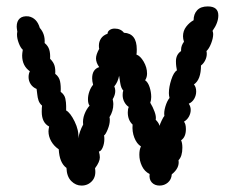

<svg xmlns="http://www.w3.org/2000/svg" viewBox="-20 -587 715 598"><path d="M644 -481Q644 -468 637.5 -451.5Q631 -435 623 -428Q624 -425 624 -419Q624 -409 619 -399Q614 -389 606 -383Q606 -339 584 -324Q591 -316 591 -302Q591 -290 585 -279.5Q579 -269 568 -264Q574 -255 574 -245Q574 -234 568.5 -224Q563 -214 553 -208Q559 -201 559 -185Q559 -160 544 -150Q548 -142 548 -127Q548 -100 536 -88Q540 -64 515 -44Q514 -28 503 -18.5Q492 -9 477 -9Q462 -9 453 -18.5Q444 -28 446 -45Q430 -53 422 -70Q414 -87 414 -105Q414 -121 419 -131Q406 -139 398.5 -158Q391 -177 393 -199Q378 -213 378 -237Q378 -247 381 -254Q373 -259 367.5 -269Q362 -279 362 -291Q362 -300 364 -305Q357 -312 354.5 -328.5Q352 -345 351 -351Q347 -331 336 -318Q339 -311 339 -304Q339 -291 331 -278Q333 -268 333 -263Q333 -241 321 -222Q322 -219 322 -213Q322 -200 315.5 -184Q309 -168 304 -165Q305 -162 305 -154Q305 -140 300 -128Q295 -116 288 -115Q291 -105 291 -97Q291 -83 276 -63Q280 -38 267 -23.5Q254 -9 234 -9Q216 -9 202 -23Q188 -37 187 -64Q165 -80 163 -122Q148 -132 139.5 -147Q131 -162 131 -178Q131 -183 133 -193Q110 -205 110 -239Q110 -252 111 -258Q103 -265 100 -274Q97 -283 96 -293.5Q95 -304 94 -310Q82 -315 75.5 -325Q69 -335 69 -347Q69 -357 73 -365Q49 -382 49 -414Q49 -420 51 -432Q44 -438 38.5 -452.5Q33 -467 33 -479Q33 -485 34 -488Q32 -500 32 -504Q32 -521 41.5 -529.5Q51 -538 69 -536Q95 -531 104 -500Q121 -481 119 -453Q130 -444 133.5 -432Q137 -420 136 -404Q147 -393 150 -382Q153 -371 152 -357Q164 -348 167 -334Q170 -320 169 -301Q181 -292 183.5 -280Q186 -268 186 -257Q186 -246 186 -243Q199 -236 212.5 -208.5Q226 -181 224 -156Q227 -177 239 -199Q237 -215 243 -231Q249 -247 259 -258Q254 -264 254 -278Q254 -290 258.5 -302.5Q263 -315 270 -323Q267 -334 267 -343Q267 -371 289 -378Q279 -392 279 -405Q279 -417 289 -435Q288 -438 288 -445Q288 -457 294.5 -467Q301 -477 315 -482Q315 -489 321.5 -493.5Q328 -498 337 -498Q356 -498 366 -485Q406 -483 406 -433Q406 -422 405 -417Q417 -413 427.5 -395Q438 -377 438 -358Q438 -346 432 -337Q441 -331 446 -315.5Q451 -300 451 -285Q451 -275 448 -267Q456 -254 461.5 -239Q467 -224 465 -214Q475 -204 477 -195Q478 -200 483.5 -211.5Q489 -223 492 -226Q490 -238 495 -255Q500 -272 508 -282Q506 -290 506 -297Q506 -316 513.5 -339Q521 -362 531 -368Q530 -373 529 -380Q528 -387 528 -396Q528 -417 544 -428V-432Q544 -445 553 -457Q550 -466 550 -474Q550 -491 560 -504Q570 -517 583 -524Q583 -543 594 -555Q605 -567 627 -567Q660 -567 660 -539Q660 -516 642 -491Q644 -485 644 -481Z"/></svg>

Font: Pangolin
Style: Regular
Weight: 400
Designer: Kevin Burke
Foundry: Google, Inc.
Version: Version 1.101